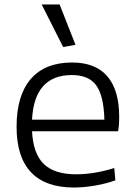

<svg xmlns="http://www.w3.org/2000/svg" viewBox="-20 -828 604 857"><path d="M310 9Q183 9 118.5 -59Q54 -127 54 -262Q54 -402 117.5 -475.5Q181 -549 302 -549Q406 -549 459 -487.5Q512 -426 512 -307Q512 -265 507 -242H123Q128 -142 175.5 -96Q223 -50 320 -50Q360 -50 402.5 -57Q445 -64 490 -78L495 -23Q453 -8 403.5 0.5Q354 9 310 9ZM301 -493Q133 -493 123 -294H446Q443 -401 409.5 -447Q376 -493 301 -493ZM262 -618 166 -808H246L317 -628Z"/></svg>

Font: Encode Sans Wide
Style: Light
Weight: 300
Designer: Pablo Impallari, Andres Torresi
Foundry: Pablo Impallari, Andres Torresi
Version: Version 1.000; ttfautohint (v1.00) -l 8 -r 50 -G 200 -x 14 -